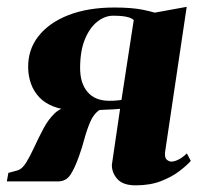

<svg xmlns="http://www.w3.org/2000/svg" viewBox="-31 -531 590 562"><path d="M516 -82 527.5 -60Q515 -46 493.2 -29.5Q471.5 -13 440 -0.8Q408.5 11.5 366 11.5Q329 11.5 312.5 -7Q296 -25.5 296.5 -49L320.5 -212.5Q312.5 -211.5 301.8 -211Q291 -210.5 280 -210Q269 -209.5 260 -209Q243.5 -198 233.5 -175Q223.5 -152 216.2 -125Q209 -98 200.5 -74.5Q188 -39 175.2 -19.5Q162.5 0 138.5 0H-11L-6.5 -25L19.5 -32Q34 -36 46 -55.8Q58 -75.5 70.2 -102.2Q82.5 -129 96.5 -155.2Q110.5 -181.5 129 -199.2Q147.5 -217 172.5 -218L192.5 -208.5Q153.5 -208.5 126.8 -218.8Q100 -229 83.8 -246.5Q67.5 -264 59.8 -285.8Q52 -307.5 51.5 -331Q50 -385 81.5 -425Q113 -465 170 -487Q227 -509 303.5 -509Q328 -509 348.5 -507.5Q369 -506 386.8 -502.5Q404.5 -499 422 -494L515.5 -511L452.5 -88Q450 -70 456.8 -64Q463.5 -58 470.5 -58Q479.5 -58 491.2 -63.8Q503 -69.5 516 -82ZM324.5 -238.5 360.5 -472.5Q355.5 -477 347 -479.8Q338.5 -482.5 327 -483.8Q315.5 -485 300 -485Q276 -485 253.8 -467.5Q231.5 -450 217.5 -416Q203.5 -382 203.5 -331.5Q203.5 -287 225.5 -261.5Q247.5 -236 288.5 -236Q295.5 -236 301.8 -236.2Q308 -236.5 313.8 -237.2Q319.5 -238 324.5 -238.5Z"/></svg>

Font: Merriweather 144pt ExtraBold
Style: Italic
Weight: 800
Italic angle: -7.8°
Version: Version 2.101